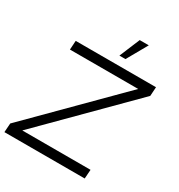

<svg xmlns="http://www.w3.org/2000/svg" viewBox="-237 -1036 1090 1172"><g transform="rotate(30 308.0 -450.0)"><path d="M-30.5 0 -26 -63.5 545 -636.5H64L68 -700H634L630 -636.5L59 -63.5H540L535.5 0ZM344 -755.5 404 -899.5H468L386.5 -755.5Z"/></g></svg>

Font: Urbanist Light
Style: Italic
Weight: 300
Italic angle: -8°
Designer: Corey Hu
Foundry: Corey Hu
Version: Version 1.330; ttfautohint (v1.8.4.7-5d5b)